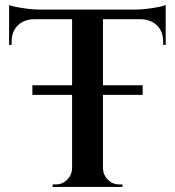

<svg xmlns="http://www.w3.org/2000/svg" viewBox="-20 -739 690 759"><path d="M387 -697V0H265V-697ZM635 -701V-663H16V-701ZM635 -666V-561L625 -562V-575Q625 -614 601 -638Q577 -662 538 -663V-666ZM635 -719V-690L513 -701Q535 -701 559.5 -704Q584 -707 605 -711Q626 -715 635 -719ZM268 -73V0H188V-10Q188 -10 194.5 -10Q201 -10 201 -10Q227 -10 245.5 -28.5Q264 -47 265 -73ZM384 -73H387Q388 -47 406.5 -28.5Q425 -10 451 -10Q451 -10 457.5 -10Q464 -10 464 -10V0H384ZM113 -666V-663Q74 -662 50 -638Q26 -614 26 -575V-562L16 -561V-666ZM16 -719Q26 -715 46.5 -711Q67 -707 92 -704Q117 -701 138 -701L16 -690ZM544 -402V-364H108V-402Z"/></svg>

Font: Cinzel SemiBold
Style: Regular
Weight: 600
Designer: Natanael Gama
Version: Version 2.000